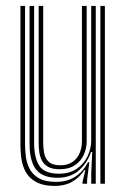

<svg xmlns="http://www.w3.org/2000/svg" viewBox="-20 -620 427 648"><path d="M165 7.5Q132.5 7.5 111.1 -1.5Q89.8 -10.5 77.1 -25.4Q64.5 -40.2 58.5 -58.5Q52.5 -76.8 50.8 -95.5Q49 -114.2 49 -130.8V-600H64.5V-133.2Q64.5 -114 67.2 -91.8Q70 -69.5 80 -50.1Q90 -30.8 111.2 -18.5Q132.5 -6.2 169.5 -6.2Q206.8 -6.2 233.5 -23.4Q260.2 -40.5 277.2 -72.5H281.5L274 -13.2V0H258.5V-5.8L268 -46H265Q247.8 -20.2 223.2 -6.4Q198.8 7.5 165 7.5ZM318.8 0V-600H334V0ZM181.8 -48.8Q156.8 -48.8 142.4 -57Q128 -65.2 121.2 -78.5Q114.5 -91.8 112.5 -107.6Q110.5 -123.5 110.5 -138.5V-600H125.8V-139.5Q125.8 -120.5 129.1 -102.8Q132.5 -85 144.8 -73.6Q157 -62.2 183.8 -62.2Q208.2 -62.2 224.4 -73.2Q240.5 -84.2 248.5 -102.6Q256.5 -121 256.5 -142.8V-600H272.5V-144Q272.5 -119 262.5 -97.1Q252.5 -75.2 232.2 -62Q212 -48.8 181.8 -48.8ZM173.2 -20Q121.5 -20.5 100.6 -49.4Q79.8 -78.2 79.8 -134.2V-600H95.2V-136Q95.2 -87.8 112.6 -60.8Q130 -33.8 178.5 -33.8Q215.2 -33.8 239.5 -50.6Q263.8 -67.5 275.8 -93.2Q287.8 -119 287.8 -145.2V-600H303.2V0H288V-37.2L291.2 -107H287.2Q274.2 -69.2 245.8 -44.5Q217.2 -19.8 173.2 -20Z"/></svg>

Font: Big Shoulders Inline Display Thin Medium
Style: Regular
Weight: 500
Version: Version 2.002